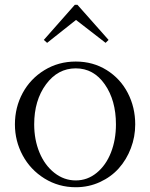

<svg xmlns="http://www.w3.org/2000/svg" viewBox="-20 -767 624 798"><path d="M294.9 11.2Q223.6 11.2 165 -25.1Q106.4 -61.5 74.2 -121.3Q42 -181.2 42 -250Q42 -320.8 74.2 -380.4Q106.4 -439.9 164.8 -475.6Q223.1 -511.2 294.9 -511.2Q366.7 -511.2 423.6 -475.6Q480.5 -439.9 511.2 -380.4Q542 -320.8 542 -250Q542 -198.2 523.9 -150.9Q505.9 -103.5 473.9 -67.6Q441.9 -31.7 395.3 -10.3Q348.6 11.2 294.9 11.2ZM122.1 -250Q122.1 -186.5 144 -133.3Q166 -80.1 206.1 -48.6Q246.1 -17.1 294.9 -17.1Q343.3 -17.1 381.8 -48.6Q420.4 -80.1 441.2 -133.1Q461.9 -186 461.9 -250Q461.9 -350.1 415.5 -416.5Q369.1 -482.9 294.9 -482.9Q220.2 -482.9 171.1 -416.3Q122.1 -349.6 122.1 -250ZM162.1 -601.1 175.8 -588.9 295.9 -684.1 418.9 -588.9 431.2 -601.1 301.8 -747.1H291Z"/></svg>

Font: Ortica Linear Light
Style: Regular
Weight: 300
Designer: Benedetta Bovani
Foundry: Collletttivo
Version: Version 2.000;Glyphs 3.1.2 (3151)